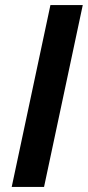

<svg xmlns="http://www.w3.org/2000/svg" viewBox="-20 -734 345 754"><path d="M26 0H153L305 -714H178Z"/></svg>

Font: Noto Sans SemiBold
Style: Italic
Weight: 600
Italic angle: -12°
Designer: Monotype Design Team
Foundry: Monotype Imaging Inc.
Version: Version 2.013